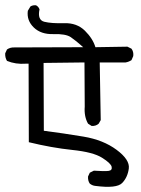

<svg xmlns="http://www.w3.org/2000/svg" viewBox="-21 -738 541 738"><path d="M345.7 -23.4Q334 -24.4 324.2 -32.2Q316.4 -43 317.4 -59.6L324.2 -74.2L339.8 -82Q380.9 -79.1 396 -81.1Q411.1 -83 408.2 -96.7Q405.3 -110.4 371.1 -131.8Q336.9 -153.3 257.3 -161.6Q177.7 -169.9 89.8 -191.4L88.9 -493.2H78.1Q39.1 -490.2 5.9 -503.9Q-2 -516.6 -1 -533.2L5.9 -547.9Q18.6 -556.6 35.2 -555.7L298.8 -556.6Q270.5 -582 251 -595.2Q231.4 -608.4 184.1 -606.9Q136.7 -605.5 108.9 -632.3Q81.1 -659.2 85.9 -696.3L95.7 -712.9Q104.5 -718.8 117.2 -717.8Q127 -712.9 130.9 -702.1Q122.1 -661.1 149.4 -654.3Q176.8 -647.5 225.6 -648.9Q274.4 -650.4 305.2 -620.1Q335.9 -589.8 345.7 -556.6L468.8 -558.6L484.4 -550.8Q493.2 -539.1 491.2 -522.5L484.4 -506.8Q473.6 -500 461.9 -498H362.3L366.2 -276.4L358.4 -262.7Q347.7 -252.9 331.1 -253.9L317.4 -262.7Q301.8 -290 304.7 -328.1L303.7 -498L146.5 -496.1L147.5 -235.4Q223.6 -225.6 299.8 -212.9Q376 -200.2 427.2 -162.1Q478.5 -124 474.1 -90.3Q469.7 -56.6 448.7 -34.7Q427.7 -12.7 345.7 -23.4Z"/></svg>

Font: NaikaiFont
Style: Regular
Weight: 400
Version: Version 1.67